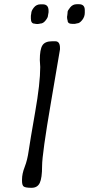

<svg xmlns="http://www.w3.org/2000/svg" viewBox="-20 -896 422 911"><path d="M144.5 -783.7Q126.5 -783.7 126.5 -808.1V-821.3L128.4 -833Q128.4 -844.7 140.6 -860.1Q152.8 -875.5 172.4 -875.5H182.6Q210.4 -875.5 210.4 -845.2V-837.9L207.5 -821.3Q207.5 -813 196 -798.6Q184.6 -784.2 171.4 -784.2Q168.5 -783.2 167 -783.2L160.2 -782.2H152.8L151.4 -782.7H148.4Q146.5 -783.7 144.5 -783.7ZM382.3 -848.1V-835.4Q382.3 -816.4 369.9 -800.8Q357.4 -785.2 346.2 -785.2L335 -782.7H323.2Q300.8 -782.7 300.8 -798.8Q299.3 -802.7 299.3 -804.2L298.3 -811V-818.4L298.8 -819.8L300.3 -832Q300.8 -833.5 300.8 -839.6Q300.8 -845.7 313 -860.8Q325.2 -876 344.2 -876H354.5Q382.3 -876 382.3 -848.1ZM227.5 -700.2H242.2Q264.6 -700.2 264.6 -668.5V-661.6Q264.6 -660.6 222.2 -412.8Q179.7 -165 179.7 -108.2Q179.7 -51.3 168.7 -28.1Q157.7 -4.9 129.9 -4.9Q102.1 -4.9 93.3 -10.5Q84.5 -16.1 84.5 -37.6V-44.4Q84.5 -71.8 97.2 -104Q109.9 -136.2 116.2 -181.2Q122.6 -226.1 146.7 -363.5Q170.9 -501 170.9 -578.1L168.9 -611.3Q168.9 -661.1 181.2 -680.7Q193.4 -700.2 227.5 -700.2Z"/></svg>

Font: Averia Sans Libre Light
Style: Italic
Weight: 300
Italic angle: -8.5°
Version: Version 1.002